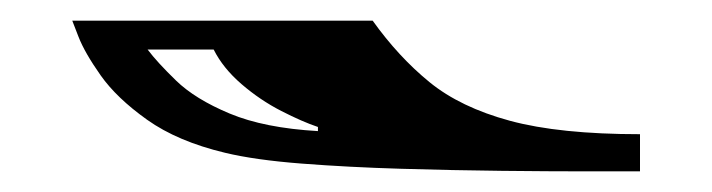

<svg xmlns="http://www.w3.org/2000/svg" viewBox="-20 -790 690 186"><path d="M546 -624Q513 -624 466 -624.5Q419 -625 368.5 -626.5Q318 -628 272.5 -631.5Q227 -635 198 -642Q152 -653 122.5 -674Q93 -695 77.5 -717Q62 -739 56 -754.5Q50 -770 50 -770H341Q366 -735 396 -710.5Q426 -686 474 -673Q522 -660 600 -660V-624ZM288 -663V-667Q273 -672 252.5 -682.5Q232 -693 214 -708.5Q196 -724 187 -742H123Q132 -730 150.5 -712Q169 -694 202.5 -680Q236 -666 288 -663Z"/></svg>

Font: Diplomata
Style: Regular
Weight: 400
Designer: Eduardo Rodriguez Tunni
Foundry: Eduardo Rodriguez Tunni
Version: Version 1.002; ttfautohint (v1.8.4.7-5d5b);gftools[0.9.23]